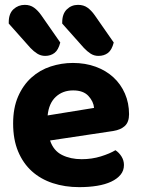

<svg xmlns="http://www.w3.org/2000/svg" viewBox="-20 -755 583 790"><path d="M186 -177Q200 -135 235 -117.5Q270 -100 316 -100Q358 -100 395 -111.5Q432 -123 455 -137Q470 -127 480 -111Q490 -95 490 -76Q490 -53 476 -36Q462 -19 437.5 -7.5Q413 4 379.5 9.5Q346 15 306 15Q247 15 197 -1.5Q147 -18 111 -50.5Q75 -83 54.5 -132Q34 -181 34 -247Q34 -311 54.5 -358Q75 -405 109.5 -436Q144 -467 188.5 -481.5Q233 -496 280 -496Q331 -496 373.5 -480.5Q416 -465 446.5 -437Q477 -409 494 -370Q511 -331 511 -285Q511 -253 494 -237Q477 -221 446 -216ZM176 -280 367 -311Q365 -337 344 -360Q323 -383 281 -383Q238 -383 209.5 -356.5Q181 -330 176 -280ZM16 -658V-664Q16 -699 35.5 -717Q55 -735 82 -735Q104 -735 120 -723.5Q136 -712 150 -692L228 -580Q220 -549 204 -537Q188 -525 166 -525Q148 -525 133 -534.5Q118 -544 105 -558ZM236 -658V-663Q236 -698 255 -716.5Q274 -735 301 -735Q324 -735 340 -723.5Q356 -712 370 -692L448 -580Q440 -549 424 -537Q408 -525 385 -525Q367 -525 352.5 -534.5Q338 -544 325 -558Z"/></svg>

Font: Baloo 2 Latin
Style: Bold
Weight: 400
Designer: Sarang Kulkarni and Ek Type
Foundry: Ek Type
Version: Version 1.001